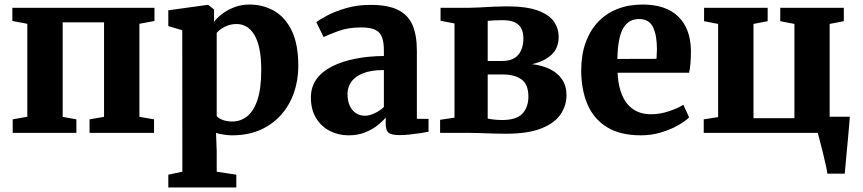

<svg xmlns="http://www.w3.org/2000/svg" viewBox="-20 -586 3809 847"><path d="M36 0V-59.5L100.5 -71V-481L34.5 -493.5V-551.5H661.5V-493.5L595 -481V-70.5L659.5 -59.5V0H375V-59.5L439 -70.5V-487.5H256.5V-70.5L317 -59.5V0Z M722.5 241V184.5L784.5 171.5L784 -452.5L722.5 -471V-540.5L895 -564.5H898.5L924.5 -544L924 -489.5Q937.5 -507.5 960.5 -525Q983.5 -542.5 1014 -554.2Q1044.5 -566 1080.5 -566Q1140 -566 1189 -538.2Q1238 -510.5 1267 -450.8Q1296 -391 1296 -295Q1296 -233 1277 -177.8Q1258 -122.5 1220.5 -80Q1183 -37.5 1128.8 -13.2Q1074.5 11 1003 11Q984.5 11 964.5 7.5Q944.5 4 933 0.5L936 80.5V171.5L1022.5 184.5V241ZM1005 -50Q1040.5 -50 1069.5 -72.2Q1098.5 -94.5 1115.5 -144.5Q1132.5 -194.5 1132.5 -278Q1132.5 -332 1124.5 -370.2Q1116.5 -408.5 1101.8 -432.8Q1087 -457 1067 -468.5Q1047 -480 1024 -480Q1003.5 -480 986.2 -474Q969 -468 956 -459Q943 -450 936 -441V-74Q943 -64.5 961.8 -57.2Q980.5 -50 1005 -50Z M1517.5 11Q1472.5 11 1434.8 -8.5Q1397 -28 1374.2 -65.2Q1351.5 -102.5 1351.5 -156Q1351.5 -202.5 1376.2 -236.8Q1401 -271 1445.2 -293.2Q1489.5 -315.5 1548 -327Q1606.5 -338.5 1673.5 -339V-364Q1673.5 -399 1665.5 -421.2Q1657.5 -443.5 1636 -454.2Q1614.5 -465 1573 -465Q1516.5 -465 1474 -449.5Q1431.5 -434 1407.5 -422.5L1375.5 -488Q1388.5 -499 1422.8 -517.2Q1457 -535.5 1506.5 -550Q1556 -564.5 1615 -564.5Q1691.5 -564.5 1736 -542.2Q1780.5 -520 1799.8 -475.5Q1819 -431 1819 -362.5V-62L1870.5 -61.5V-5Q1859.5 -2.5 1837.2 1Q1815 4.5 1789.5 7.2Q1764 10 1743 10Q1706.5 10 1694 -0.5Q1681.5 -11 1681.5 -42V-67.5Q1669 -52 1646 -33.5Q1623 -15 1590.8 -2Q1558.5 11 1517.5 11ZM1590.5 -75.5Q1610 -75.5 1633.5 -86.8Q1657 -98 1673.5 -114V-277Q1616.5 -277 1581 -262.5Q1545.5 -248 1529.2 -224.2Q1513 -200.5 1513 -172Q1513 -141 1522.8 -119.8Q1532.5 -98.5 1549.8 -87Q1567 -75.5 1590.5 -75.5Z M2210.5 4Q2183.5 4 2153 3Q2122.5 2 2093.8 1Q2065 0 2044 0H1921.5V-57.5L1985 -67V-482.5L1923.5 -494.5V-551.5H2048Q2066.5 -551.5 2096 -553.2Q2125.5 -555 2157.5 -556.5Q2189.5 -558 2214.5 -558Q2303.5 -558 2353.5 -539.2Q2403.5 -520.5 2424 -490.2Q2444.5 -460 2444.5 -424Q2444.5 -372.5 2411.5 -343.2Q2378.5 -314 2326.5 -303Q2371.5 -298 2405.8 -281.2Q2440 -264.5 2459.5 -235.8Q2479 -207 2479 -165.5Q2479 -120.5 2453 -81.8Q2427 -43 2368.2 -19.5Q2309.5 4 2210.5 4ZM2194.5 -56.5Q2259 -56.5 2285 -85.2Q2311 -114 2311 -159.5Q2311 -214.5 2280 -236Q2249 -257.5 2199.5 -257.5H2131.5V-63Q2137.5 -61.5 2147.5 -60Q2157.5 -58.5 2169.8 -57.5Q2182 -56.5 2194.5 -56.5ZM2131.5 -317H2194.5Q2230 -317 2250.5 -330.5Q2271 -344 2280 -366.8Q2289 -389.5 2289 -416Q2289 -440.5 2280.5 -458.8Q2272 -477 2252 -487Q2232 -497 2196.5 -497Q2179 -497 2162.8 -496.2Q2146.5 -495.5 2131.5 -494Z M2808 11Q2715 11 2656.8 -25.5Q2598.5 -62 2571.2 -126.8Q2544 -191.5 2544 -275.5Q2544 -344 2563.5 -398Q2583 -452 2618.5 -489.5Q2654 -527 2703.8 -546.5Q2753.5 -566 2814.5 -566Q2917.5 -566 2971.8 -513.2Q3026 -460.5 3028 -365Q3028 -332 3026 -307.5Q3024 -283 3020 -265H2704.5Q2706.5 -220.5 2717 -186.5Q2727.5 -152.5 2746 -129.2Q2764.5 -106 2791 -94Q2817.5 -82 2852 -82Q2891.5 -82 2931.8 -95.5Q2972 -109 2994.5 -124L3020 -68.5Q3004.5 -52 2972 -33.5Q2939.5 -15 2896.8 -2Q2854 11 2808 11ZM2703.5 -326 2876 -326.5Q2876.5 -337.5 2877.2 -348.2Q2878 -359 2878 -370Q2878 -430.5 2860.8 -466.2Q2843.5 -502 2799.5 -502Q2779.5 -502 2762.5 -494Q2745.5 -486 2732.5 -466.8Q2719.5 -447.5 2712 -413.2Q2704.5 -379 2703.5 -326Z M3630 180Q3628 164.5 3622.2 138.8Q3616.5 113 3609.5 85Q3602.5 57 3596.5 34Q3590.5 11 3587.5 0H3084.5V-59.5L3148 -69.5V-480.5L3086 -492.5V-551.5H3366.5V-492.5L3304 -480.5V-64.5H3484.5V-480.5L3422 -492.5V-551.5H3702.5V-492.5L3640 -480.5V-71H3729Q3728 -57 3725.8 -31.2Q3723.5 -5.5 3720.8 25.5Q3718 56.5 3715 87Q3712 117.5 3710 142.5Q3708 167.5 3706.5 180Z"/></svg>

Font: Merriweather 28pt ExtraBold
Style: Regular
Weight: 800
Version: Version 2.100